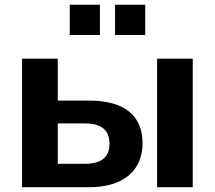

<svg xmlns="http://www.w3.org/2000/svg" viewBox="-20 -785 900 805"><path d="M353.5 0C495.6 0 577.6 -68.4 577.6 -184.1C577.6 -300.8 501 -363.3 353.5 -363.3H222.2V-539.1H72.3V0ZM222.2 -267.6H333.5C405.3 -267.6 439 -240.2 439 -182.6C439 -125 404.3 -98.1 333.5 -98.1H222.2ZM788.1 0V-539.1H638.7V0ZM398.9 -638.2V-765.1H272.5V-638.2ZM588.9 -638.2V-765.1H462.4V-638.2Z"/></svg>

Font: Winston
Style: Bold
Weight: 700
Designer: Vernon Adams, Kim Jin-seong, David Berlow, Cristiano Sobral
Foundry: The Winston Project Authors
Version: Version 3.004